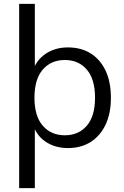

<svg xmlns="http://www.w3.org/2000/svg" viewBox="-20 -756 640 992"><path d="M79 216V-736H160V-383H148Q164 -442 213.5 -476.5Q263 -511 331 -511Q399 -511 448.5 -480Q498 -449 525.5 -391Q553 -333 553 -251Q553 -170 525.5 -112Q498 -54 448.5 -22.5Q399 9 331 9Q263 9 214 -25Q165 -59 149 -118H160V216ZM315 -57Q386 -57 428.5 -106.5Q471 -156 471 -251Q471 -347 428.5 -396.5Q386 -446 315 -446Q244 -446 201 -396.5Q158 -347 158 -251Q158 -156 201 -106.5Q244 -57 315 -57Z"/></svg>

Font: Mulish ExtraLight
Style: Regular
Weight: 400
Version: Version 3.603